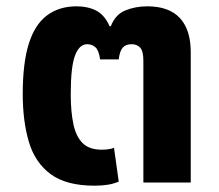

<svg xmlns="http://www.w3.org/2000/svg" viewBox="-20 -578 694 608"><path d="M279 10Q190 10 140.5 -26.5Q91 -63 71.5 -128.5Q52 -194 52 -281Q52 -378 71 -439Q90 -500 128.5 -529Q167 -558 223 -558Q258 -558 284.5 -544.5Q311 -531 327 -495H331Q345 -532 377 -545Q409 -558 446 -558Q515 -558 549.5 -521Q584 -484 584 -413V0H434V-385Q434 -416 424 -427Q414 -438 397 -438Q378 -438 368.5 -427Q359 -416 356 -390H297Q293 -419 282 -428.5Q271 -438 256 -438Q231 -438 217.5 -402Q204 -366 204 -280Q204 -224 212.5 -184.5Q221 -145 242 -124.5Q263 -104 302 -104Q314 -104 324 -105.5Q334 -107 341 -110L356 -3Q340 4 321 7Q302 10 279 10Z"/></svg>

Font: Farlight84_Sys_V01
Style: Bold
Weight: 700
Designer: Monotype Design Team, Nadine Chahine and Nizar Qandah
Foundry: Monotype Imaging Inc.
Version: Version 2.004;October 31, 2024;FontCreator 14.0.0.2814 64-bi